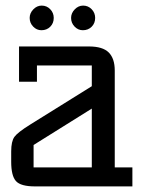

<svg xmlns="http://www.w3.org/2000/svg" viewBox="-20 -666 533 686"><path d="M390 -68H453V0H105Q54 0 37 -19Q20 -38 20 -88V-125Q20 -161 31.5 -177Q43 -193 88 -221L308 -358V-432H112V-374H48V-500H298Q347 -500 368.5 -478.5Q390 -457 390 -414ZM308 -68V-278L100 -148V-68ZM172 -602Q172 -583 159.5 -570.5Q147 -558 128 -558Q111 -558 98.5 -571Q86 -584 86 -602Q86 -619 99 -632.5Q112 -646 129 -646Q147 -646 159.5 -633Q172 -620 172 -602ZM320 -602Q320 -583 307.5 -570.5Q295 -558 276 -558Q259 -558 246.5 -571Q234 -584 234 -602Q234 -619 247 -632.5Q260 -646 277 -646Q295 -646 307.5 -633Q320 -620 320 -602Z"/></svg>

Font: Kelly Slab
Style: Regular
Weight: 400
Designer: Denis Masharov
Foundry: Denis Masharov
Version: Version 1.001